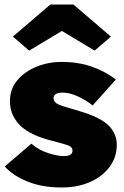

<svg xmlns="http://www.w3.org/2000/svg" viewBox="-20 -820 547 850"><path d="M253 10Q166 10 101.5 -16.5Q37 -43 1 -83L119 -184Q151 -156 192.5 -142.5Q234 -129 262 -129Q301 -129 301 -153Q301 -168 285 -175Q268 -182 202 -199Q163 -209 130.5 -224Q98 -239 75 -259Q51 -281 37.5 -309Q24 -337 24 -372Q24 -426 57 -465Q90 -504 142.5 -525Q195 -546 253 -546Q326 -546 386 -525Q446 -504 493 -468L390 -353Q365 -374 327.5 -392Q290 -410 258 -410Q217 -410 217 -385Q217 -368 238 -358Q247 -354 268.5 -347Q290 -340 332 -328Q377 -315 411.5 -298Q446 -281 467 -258Q481 -242 489 -222Q497 -202 497 -179Q497 -124 465.5 -81.5Q434 -39 379 -14.5Q324 10 253 10ZM109 -596 37 -658 203 -800H305L471 -658L399 -596L254 -683Z"/></svg>

Font: Lexend Black
Style: Regular
Weight: 900
Designer: Bonnie Shaver-Troup, Thomas Jockin
Foundry: Lexend
Version: Version 1.007; ttfautohint (v1.8.3)